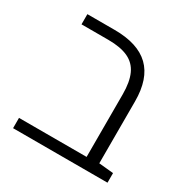

<svg xmlns="http://www.w3.org/2000/svg" viewBox="-135 -688 785 805"><g transform="rotate(30 257.0 -285.0)"><path d="M489.3 -46.4V0H32.2V-49.8H359.4V-352.5Q359.4 -412.6 342.5 -449.5Q325.7 -486.3 289.1 -503.4Q252.4 -520.5 192.9 -520.5H63V-569.8H194.8Q307.6 -569.8 363.3 -516.1Q418.9 -462.4 418.9 -352.5V-53.2Z"/></g></svg>

Font: Heebo Light
Style: Regular
Weight: 300
Designer: Oded Ezer
Foundry: Meir Sadan
Version: Version 2.001; ttfautohint (v1.5.14-ce02) -l 8 -r 50 -G 200 